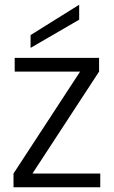

<svg xmlns="http://www.w3.org/2000/svg" viewBox="-20 -790 481 810"><path d="M314 -707 109 -588V-642L314 -770ZM117 -58H403V0H37V-58L318 -488H42V-546H398V-488Z"/></svg>

Font: Fz Poppins Light
Style: Regular
Weight: 300
Designer: Ninad Kale (Devanagari), Jonny Pinhorn (Latin)
Foundry: Indian Type Foundry
Version: Vit hóa bi Vntype.Com & FontZin.Com